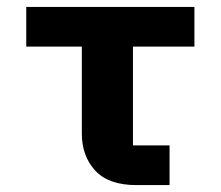

<svg xmlns="http://www.w3.org/2000/svg" viewBox="-20 -536 640 556"><path d="M375 0Q294.6 0 255.8 -42Q217 -84 217 -149V-401H56V-516H543V-401H365V-115H471V0Z"/></svg>

Font: Lilex
Style: Regular
Weight: 400
Monospace: yes
Designer: Mike Abbink, Paul van der Laan, Pieter van Rosmalen, Mikhael Khrustik
Foundry: Mikhael Khrustik
Version: Version 2.510